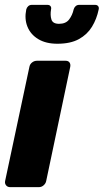

<svg xmlns="http://www.w3.org/2000/svg" viewBox="-20 -770 427 790"><path d="M22 0Q11 0 5 -7.5Q-1 -15 1 -25L101 -495Q103 -506 112 -513Q121 -520 132 -520H250Q261 -520 266 -513Q271 -506 269 -495L170 -25Q168 -15 159.5 -7.5Q151 0 140 0ZM216 -590Q169 -590 137.5 -609Q106 -628 93 -660Q80 -692 88 -731Q90 -739 96 -744.5Q102 -750 111 -750H175Q184 -750 188 -744.5Q192 -739 190 -731Q186 -708 191.5 -690Q197 -672 223 -672Q251 -672 264.5 -690Q278 -708 283 -731Q285 -739 291 -744.5Q297 -750 306 -750H371Q380 -750 384 -744.5Q388 -739 386 -731Q378 -692 358.5 -660Q339 -628 304.5 -609Q270 -590 216 -590Z"/></svg>

Font: Rubik
Style: Bold Italic
Weight: 700
Italic angle: -12°
Designer: Hubert and Fischer
Foundry: Hubert and Fischer
Version: Version 2.300;gftools[0.9.30]